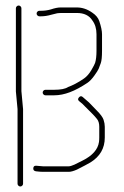

<svg xmlns="http://www.w3.org/2000/svg" viewBox="-20 -641 449 695"><path d="M100.5 -32.5C99.8 -26.2 102.8 -22.3 109.5 -21C120.2 -19.7 128.8 -19 135.5 -19H228.8C236.3 -19 246.3 -21.7 258.3 -27L287.3 -42C292.6 -44.7 299.3 -48.3 307.3 -53C341.9 -74.3 359.3 -104.3 359.3 -143V-182C359.3 -190 357.8 -198.5 354.9 -207.4C352 -216.3 343.8 -227.5 330.3 -241L302.3 -270C287.6 -282.8 279.9 -289.5 279.3 -290C274.6 -294 270.1 -293.5 265.8 -288.5C261.4 -283.5 261.6 -279 266.3 -275C275.1 -268.4 282.1 -262.1 287.3 -256L316.3 -227C320.9 -222.3 325.9 -216.7 331.3 -210C336.6 -203.3 339.3 -194 339.3 -182V-143C339.3 -137 338.9 -131.7 338.3 -127C334.4 -100.1 314.7 -77.7 279.3 -60L249.3 -45C239.9 -41 233.8 -39 228.8 -39H135.5C131.5 -39 123.5 -39.7 111.5 -41C104.8 -41.7 101.2 -38.8 100.5 -32.5ZM112.5 -592C112.5 -589.3 113.5 -587 115.5 -585C117.5 -583 119.8 -582 122.5 -582H129.5C139.9 -582 152.9 -583.9 165.8 -587.7C171.3 -589.4 178.4 -591.2 187.1 -593C190.4 -593.7 197.9 -594 209.6 -594H258.3C284.3 -594 303 -585 314.3 -567C324.3 -553.7 329.3 -537 329.3 -517V-457C329.3 -438.8 327.6 -424.3 324.3 -413.5C322.9 -409.2 318.4 -400.4 310.7 -387.2C302.9 -374 294.1 -363.9 284.3 -357C262.9 -342 242.2 -331.7 226.5 -326C216.5 -319.3 199.8 -316 176.3 -316H144.5C141.8 -316 139.5 -315 137.5 -313C135.5 -311 134.5 -308.7 134.5 -306C134.5 -303.3 135.5 -301 137.5 -299C139.5 -297 141.8 -296 144.5 -296H176.3C213 -296 251.3 -311 296.3 -341C304.3 -346.3 312.6 -355 321.3 -367C329.9 -379 335.3 -387.5 337.3 -392.5C339.3 -397.5 341.8 -404.2 344.8 -412.5C347.8 -420.8 349.3 -435.7 349.3 -457V-517C349.3 -529 346 -544.9 339.4 -564.6C335.4 -576.3 327.1 -586.5 314.3 -595C296.5 -607.7 277.9 -614 258.3 -614H198.8C189.8 -614 178.3 -611.7 164.3 -607C153.2 -603.7 140.8 -602 129.5 -602H122.5C119.8 -602 117.5 -601 115.5 -599C113.5 -597 112.5 -594.7 112.5 -592ZM57.5 -311V-611C57.5 -613.7 56.5 -616 54.5 -618C52.5 -620 50.2 -621 47.5 -621C44.8 -621 42.5 -620 40.5 -618C38.5 -616 37.5 -613.7 37.5 -611V-310L43.5 -246V24C43.5 26.7 44.5 29 46.5 31C48.5 33 50.8 34 53.5 34C56.2 34 58.5 33 60.5 31C62.5 29 63.5 26.7 63.5 24V-246Z"/></svg>

Font: Proton
Style: RgCnd
Weight: 500
Version: Version 1.017